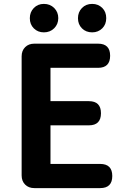

<svg xmlns="http://www.w3.org/2000/svg" viewBox="-20 -965 655 985"><path d="M156 0Q127 0 109 -18Q91 -36 91 -65V-370V-676Q91 -705 109 -723Q127 -741 156 -741H483Q545 -741 545 -679Q545 -617 483 -617H239V-446H436Q498 -446 498 -384Q498 -322 436 -322H239V-124H494Q556 -124 556 -62Q556 0 494 0H323ZM205 -799Q174 -799 153.5 -819.5Q133 -840 133 -871.5Q133 -903 153.5 -924Q174 -945 205 -945Q237 -945 258 -924Q279 -903 279 -872Q279 -841 258 -820Q237 -799 205 -799ZM453 -799Q421 -799 400.5 -819.5Q380 -840 380 -871.5Q380 -903 400.5 -924Q421 -945 453 -945Q484 -945 505 -924Q525 -904 525 -872Q525 -840 505 -820Q484 -799 453 -799Z"/></svg>

Font: GenSenRounded2 TW B
Style: Regular
Weight: 700
Version: Version 2.000;PS 2;hotconv 16.6.51;makeotf.lib2.5.65220 DEVE